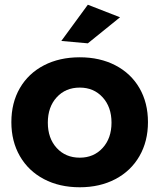

<svg xmlns="http://www.w3.org/2000/svg" viewBox="-20 -785 673 811"><path d="M605 -269Q605 -188 569 -125.5Q533 -63 467.5 -28.5Q402 6 317 6Q231 6 165.5 -28.5Q100 -63 64 -125.5Q28 -188 28 -269Q28 -351 64 -413Q100 -475 165.5 -509Q231 -543 317 -543Q402 -543 467.5 -509Q533 -475 569 -413Q605 -351 605 -269ZM182 -267Q182 -201 219.5 -160Q257 -119 317 -119Q376 -119 413.5 -160Q451 -201 451 -267Q451 -333 413.5 -374Q376 -415 317 -415Q257 -415 219.5 -374Q182 -333 182 -267ZM351 -765 487 -712 351 -602 239 -612Z"/></svg>

Font: Montserrat arm2 SemiBold
Style: Regular
Weight: 600
Designer: Julieta Ulanovsky
Foundry: Julieta Ulanovsky
Version: Version 6.000